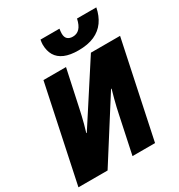

<svg xmlns="http://www.w3.org/2000/svg" viewBox="-216 -1096 1161 1242"><g transform="rotate(-30 364.5 -475.0)"><path d="M5.9 0 156.7 -713.9H325.2L265.6 -436.5Q261.2 -415.5 255.1 -389.6Q249 -363.8 241.5 -335.4Q233.9 -307.1 225.1 -278.3H229L511.2 -713.9H729L578.1 0H409.7L468.3 -276.9Q472.7 -298.8 479 -325.7Q485.4 -352.5 493.4 -383.3Q501.5 -414.1 510.7 -445.8H506.8L223.6 0ZM450.2 -766.6Q387.7 -766.6 347.2 -783.9Q306.6 -801.3 286.9 -834.7Q267.1 -868.2 267.1 -916Q267.1 -921.9 268.3 -932.1Q269.5 -942.4 271 -950.2H412.6Q411.1 -941.4 410.2 -931.9Q409.2 -922.4 409.2 -915Q409.2 -887.7 423.3 -874.8Q437.5 -861.8 462.9 -861.8Q493.2 -861.8 513.4 -882.8Q533.7 -903.8 543.9 -950.2H688Q676.8 -892.6 647.5 -851.3Q618.2 -810.1 569.6 -788.3Q521 -766.6 450.2 -766.6Z"/></g></svg>

Font: Open Sans SemiCondensed ExtraBold
Style: Italic
Weight: 800
Width: 4
Italic angle: -12°
Designer: Monotype Design Team
Foundry: Monotype Imaging Inc.
Version: Version 3.003